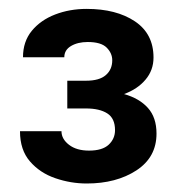

<svg xmlns="http://www.w3.org/2000/svg" viewBox="-20 -737 411 436"><path d="M132.8 -490.7V-553.7H175.3Q205.6 -553.7 220.2 -566.4Q234.9 -579.1 234.9 -600.1Q234.9 -616.2 222.2 -628.9Q209.5 -641.6 179.2 -641.6Q156.7 -641.6 141.4 -632.6Q126 -623.5 126 -606.9H32.2Q32.2 -642.6 52.2 -667Q72.3 -691.4 105.2 -704.1Q138.2 -716.8 176.8 -716.8Q244.1 -716.8 286.4 -688.5Q328.6 -660.2 328.6 -606.4Q328.6 -577.6 310.5 -556.2Q292.5 -534.7 261.7 -523.4Q296.4 -513.7 315.9 -491.9Q335.4 -470.2 335.4 -433.6Q335.4 -379.9 289.8 -350.1Q244.1 -320.3 176.8 -320.3Q140.6 -320.3 105.7 -332.3Q70.8 -344.2 48.1 -370.4Q25.4 -396.5 25.4 -439H119.6Q119.6 -421.4 136.7 -408.2Q153.8 -395 182.1 -395Q212.4 -395 226.8 -408.4Q241.2 -421.9 241.2 -441.4Q241.2 -468.3 223.6 -479.5Q206.1 -490.7 175.3 -490.7Z"/></svg>

Font: Vazirmatn RD SemiBold
Style: Regular
Weight: 600
Designer: Saber Rastikerdar
Foundry: Saber Rastikerdar
Version: Version 32.102